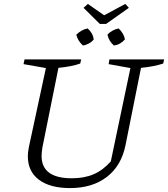

<svg xmlns="http://www.w3.org/2000/svg" viewBox="-20 -950 857 979"><path d="M337 9Q235 9 178.5 -33.5Q122 -76 122 -153Q122 -162 123 -173Q124 -184 127 -199L214 -603L100 -623L105 -647H394L389 -626Q348 -611 278 -604L196 -197Q194 -183 193 -173Q192 -163 192 -155Q192 -41 346 -41Q410 -41 457.5 -61.5Q505 -82 545 -127L645 -603L534 -623L538 -647H817L812 -626Q768 -611 699 -604L620 -210Q599 -105 525 -48Q451 9 337 9ZM489 -828 406 -910 428 -930 511 -872 619 -930 637 -910 521 -828ZM403 -718Q377 -741 369 -773Q395 -799 427 -805Q454 -781 458 -749Q449 -737 433.5 -728.5Q418 -720 403 -718ZM561 -718Q535 -740 528 -773Q538 -785 553.5 -793.5Q569 -802 585 -805Q612 -779 617 -749Q593 -722 561 -718Z"/></svg>

Font: Piazzolla SC Light
Style: Italic
Weight: 300
Italic angle: -11.3°
Designer: Juan Pablo del Peral
Foundry: Huerta Tipografica
Version: Version 1.330